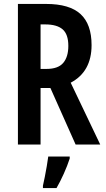

<svg xmlns="http://www.w3.org/2000/svg" viewBox="-20 -734 536 975"><path d="M214 -714Q333 -714 389 -662.5Q445 -611 445 -505Q445 -370 339 -314L489 0H364L236 -287H186V0H71V-714ZM210 -610H186V-384H216Q275 -384 301 -414.5Q327 -445 327 -501Q327 -560 298 -585Q269 -610 210 -610ZM334 71Q322 108 304 148Q286 188 267 221H198V209Q202 191 207.5 164.5Q213 138 217.5 110Q222 82 225 61H334Z"/></svg>

Font: Noto Sans Malayalam ExtraCondensed SemiBold
Style: Regular
Weight: 600
Width: 2
Designer: Jelle Bosma - Monotype Design Team
Foundry: Monotype Imaging Inc.
Version: Version 2.104; ttfautohint (v1.8.4.7-5d5b)